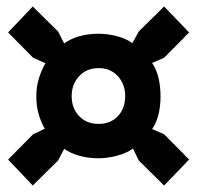

<svg xmlns="http://www.w3.org/2000/svg" viewBox="-20 -642 607 592"><path d="M81 -622 159 -545 178 -508Q198 -523 225.5 -530.5Q253 -538 283 -538Q312 -538 340.5 -530.5Q369 -523 388 -509L408 -545L486 -622L563 -542L486 -464L449 -448Q463 -427 469 -400.5Q475 -374 475 -345Q475 -315 468.5 -288.5Q462 -262 449 -244L486 -228L563 -150L486 -70L408 -147L390 -184Q371 -170 341.5 -162Q312 -154 283 -154Q253 -154 225.5 -161.5Q198 -169 178 -183L159 -147L81 -70L5 -150L82 -228L118 -245Q106 -266 99 -290.5Q92 -315 92 -345Q92 -374 99.5 -399Q107 -424 120 -447L82 -464L5 -542ZM201 -346Q201 -308 224 -284Q247 -260 284 -260Q321 -260 343.5 -284Q366 -308 366 -346Q366 -382 343.5 -407Q321 -432 284 -432Q247 -432 224 -407Q201 -382 201 -346Z"/></svg>

Font: PT Sans
Style: Bold
Weight: 700
Version: Version 2.003W OFL; ttfautohint (v1.6)